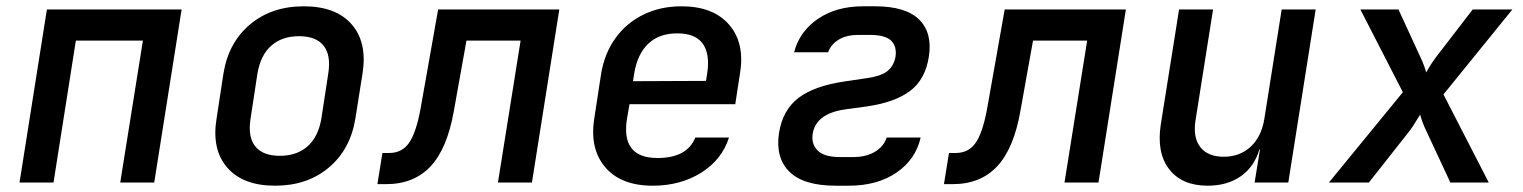

<svg xmlns="http://www.w3.org/2000/svg" viewBox="-20 -580 4840 610"><path d="M42 0 129 -550H557L470 0H362L434 -451H221L150 0Z M854 10Q752 10 702 -47.5Q652 -105 668 -203L690 -347Q706 -445 774.5 -502.5Q843 -560 945 -560Q1047 -560 1097 -503Q1147 -446 1132 -348L1109 -203Q1093 -105 1024.5 -47.5Q956 10 854 10ZM869 -85Q923 -85 957 -115Q991 -145 1001 -203L1023 -347Q1032 -405 1008 -435Q984 -465 930 -465Q876 -465 842 -435Q808 -405 798 -347L776 -203Q767 -145 791 -115Q815 -85 869 -85Z M1179 5 1195 -94H1217Q1257 -94 1279.5 -126Q1302 -158 1316 -234L1372 -550H1757L1670 0H1562L1634 -451H1462L1422 -228Q1401 -108 1348 -51.5Q1295 5 1207 5Z M2054 10Q1953 10 1903 -48.5Q1853 -107 1868 -203L1890 -347Q1901 -411 1935.5 -459Q1970 -507 2024 -533.5Q2078 -560 2145 -560Q2246 -560 2296.5 -501.5Q2347 -443 2331 -347L2316 -249H1980L1972 -203Q1952 -78 2069 -78Q2163 -78 2189 -143H2296Q2274 -73 2208 -31.5Q2142 10 2054 10ZM1995 -347 1991 -322 2223 -323 2227 -348Q2236 -409 2212.5 -441.5Q2189 -474 2132 -474Q2074 -474 2039.5 -441Q2005 -408 1995 -347Z M2677 10H2635Q2533 10 2488 -34.5Q2443 -79 2455 -158Q2467 -231 2517 -269Q2567 -307 2662 -321L2736 -332Q2778 -338 2798.5 -353.5Q2819 -369 2825 -399Q2830 -433 2811 -451Q2792 -469 2745 -469H2707Q2669 -469 2644.5 -454Q2620 -439 2611 -414H2503Q2520 -480 2578.5 -520Q2637 -560 2722 -560H2760Q2858 -560 2900.5 -517.5Q2943 -475 2931 -400Q2920 -328 2872 -291.5Q2824 -255 2735 -242L2662 -232Q2572 -218 2562 -155Q2557 -122 2578 -101.5Q2599 -81 2649 -81H2691Q2732 -81 2760 -98Q2788 -115 2797 -143H2905Q2889 -73 2828 -31.5Q2767 10 2677 10Z M2979 5 2995 -94H3017Q3057 -94 3079.5 -126Q3102 -158 3116 -234L3172 -550H3557L3470 0H3362L3434 -451H3262L3222 -228Q3201 -108 3148 -51.5Q3095 5 3007 5Z M3817 10Q3735 10 3694.5 -42.5Q3654 -95 3668 -185L3726 -550H3834L3778 -196Q3770 -142 3794 -112Q3818 -82 3868 -82Q3919 -82 3953.5 -114Q3988 -146 3997 -203L4052 -550H4160L4073 0H3966L3983 -105H3981Q3965 -50 3922 -20Q3879 10 3817 10Z M4202 0 4437 -287 4302 -550H4423L4493 -398Q4506 -370 4511 -350Q4516 -359 4524.5 -372.5Q4533 -386 4542 -398L4659 -550H4785L4566 -280L4710 0H4588L4511 -165Q4505 -177 4499.5 -192Q4494 -207 4492 -216Q4486 -207 4477 -192Q4468 -177 4459 -165L4329 0Z"/></svg>

Font: NKDuy Mono SemiBold
Style: Italic
Weight: 600
Italic angle: -9°
Monospace: yes
Designer: NKDuy
Foundry: NKDuy
Version: Version 2.251; ttfautohint (v1.8.4.7-5d5b)